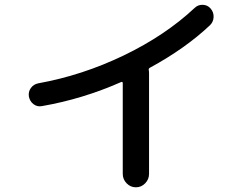

<svg xmlns="http://www.w3.org/2000/svg" viewBox="-20 -750 1040 818"><path d="M159 -298Q139 -294 123 -306Q107 -318 103 -339Q100 -359 111.5 -375Q123 -391 143 -395Q331 -429 507.5 -514Q684 -599 809 -716Q823 -730 843.5 -729.5Q864 -729 877 -714Q891 -698 890 -677Q889 -656 874 -642Q769 -543 618 -461Q612 -458 614 -450Q615 -446 615 -436V-9Q615 14 598.5 31Q582 48 559 48Q536 48 519.5 31Q503 14 503 -9V-395Q503 -404 495 -400Q332 -328 159 -298Z"/></svg>

Font: Rounded Mplus 1c Medium
Style: Regular
Weight: 500
Version: Version 1.059.20150529